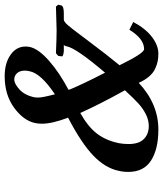

<svg xmlns="http://www.w3.org/2000/svg" viewBox="42 -727 697 821"><g transform="rotate(-90 390.5 -316.5)"><path d="M384.8 -517.1Q384.8 -515.1 384.3 -510.3Q383.8 -505.4 383.8 -502.9Q383.8 -482.4 397.9 -430.2Q486.3 -489.7 496.1 -537.1Q499 -548.8 499 -559.1Q499 -579.6 488.3 -591.8Q477.5 -604 460.9 -604Q442.9 -604 418.2 -581.5Q393.6 -559.1 384.8 -517.1ZM415 -130.9Q354.5 -239.7 317.9 -321.8Q257.3 -287.6 228.8 -249.3Q200.2 -210.9 189 -158.2Q185.1 -136.7 185.1 -115.2Q185.1 -71.3 206.3 -50Q227.5 -28.8 262.2 -28.8Q288.1 -28.8 313.2 -41.7Q338.4 -54.7 359.1 -73.7Q379.9 -92.8 415 -130.9ZM446.8 -71.8Q356.9 12.2 247.1 12.2Q163.6 12.2 114.7 -19Q65.9 -50.3 65.9 -116.2Q65.9 -139.2 70.8 -158.2Q82.5 -214.8 135.5 -265.9Q188.5 -316.9 297.9 -374Q272 -441.4 272 -485.8Q272 -502 274.9 -515.1Q285.6 -564.9 340.8 -605Q396 -645 475.1 -645Q530.8 -645 566.4 -620.1Q602.1 -595.2 602.1 -555.2Q602.1 -548.8 600.1 -537.1Q591.8 -500 541 -455.3Q490.2 -410.6 417 -372.1Q418.9 -368.2 418.9 -365.2Q440.4 -313 490.2 -215.8Q594.7 -338.4 603 -379.9Q604.5 -390.1 609.9 -392.1H582Q571.8 -393.1 566.4 -395Q561 -397 560.3 -398.4Q559.6 -399.9 560.1 -401.9L562 -416L573.2 -425.8Q638.7 -422.9 671.9 -422.9L772.9 -425.8L780.8 -416L777.8 -402.8Q773.9 -392.1 745.1 -392.1H717.8Q708.5 -392.1 694.1 -375.7Q679.7 -359.4 644.5 -312L636.2 -300.8Q563 -203.1 522 -153.8Q573.2 -48.8 590.8 -48.8Q635.3 -48.8 673.8 -111.8L707 -95.2Q679.2 -43 643.1 -15.4Q606.9 12.2 571.8 12.2Q554.2 12.2 539.3 9.3Q524.4 6.3 506.8 -1.7Q489.3 -9.8 473.9 -27.6Q458.5 -45.4 446.8 -71.8Z"/></g></svg>

Font: Linux Libertine G
Style: Semibold Italic
Weight: 600
Italic angle: -11.5°
Designer: Philipp H. Poll
Foundry: Philipp H. Poll
Version: Version 5.1.1